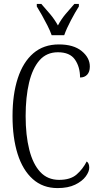

<svg xmlns="http://www.w3.org/2000/svg" viewBox="-20 -951 506 981"><path d="M274 10Q199 10 147.5 -36Q96 -82 70 -164.5Q44 -247 44 -358Q44 -469 71 -551.5Q98 -634 150.5 -679Q203 -724 281 -724Q356 -724 397.5 -690Q439 -656 439 -611Q439 -584 425.5 -569.5Q412 -555 389 -555Q389 -609 363 -646.5Q337 -684 276 -684Q218 -684 182 -643Q146 -602 128.5 -528.5Q111 -455 111 -358Q111 -260 129.5 -186.5Q148 -113 185.5 -72.5Q223 -32 282 -32Q340 -32 371.5 -59.5Q403 -87 423 -126Q436 -117 436 -94Q436 -74 418 -49.5Q400 -25 364 -7.5Q328 10 274 10ZM244 -771Q236 -794 222.5 -820.5Q209 -847 194.5 -873Q180 -899 168 -918V-931H191Q215 -904 236.5 -878.5Q258 -853 276 -821Q293 -853 314.5 -878.5Q336 -904 360 -931H383V-918Q365 -890 342.5 -847.5Q320 -805 308 -771Z"/></svg>

Font: Noto Serif ExtraCondensed Light
Style: Regular
Weight: 300
Width: 2
Designer: Monotype Design Team
Foundry: Monotype Imaging Inc.
Version: Version 2.014; ttfautohint (v1.8.4.7-5d5b)